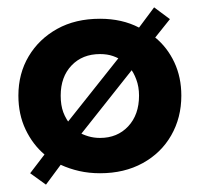

<svg xmlns="http://www.w3.org/2000/svg" viewBox="-20 -461 544 522"><path d="M105 41 62 10 101 -41Q69 -68 49.5 -109Q30 -150 30 -201Q30 -261 58 -308Q86 -355 135.5 -382.5Q185 -410 252 -410Q312 -410 358 -386L399 -441L442 -409L402 -359Q435 -332 454 -291.5Q473 -251 473 -201Q473 -141 445.5 -93Q418 -45 368 -17.5Q318 10 252 10Q222 10 195.5 4Q169 -2 145 -13ZM148 -109 322 -328 316 -294Q303 -303 287.5 -308.5Q272 -314 252 -314Q204 -314 174.5 -283Q145 -252 145 -201Q145 -175 152 -156Q159 -137 175 -117ZM252 -86Q299 -86 328.5 -117.5Q358 -149 358 -201Q358 -225 350.5 -245Q343 -265 334 -275L353 -289L181 -72L193 -102Q205 -95 220 -90.5Q235 -86 252 -86Z"/></svg>

Font: Rokkitt SemiBold
Style: Bold
Weight: 700
Version: Version 3.103